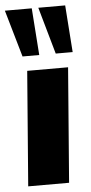

<svg xmlns="http://www.w3.org/2000/svg" viewBox="-56 -814 400 847"><g transform="rotate(-5 144.0 -390.5)"><path d="M74 -508H255L215 0H34ZM-1 -781H118L133 -573H59ZM147 -781H266L281 -573H206Z"/></g></svg>

Font: Muli Black
Style: Italic
Weight: 900
Italic angle: -4.541°
Designer: Vernon Adams
Foundry: Vernon Adams
Version: Version 2.001